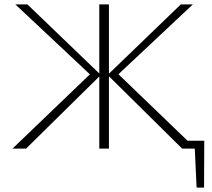

<svg xmlns="http://www.w3.org/2000/svg" viewBox="-20 -678 967 876"><path d="M877 178 867 -36H912L911 178ZM827 -36H898V0H827ZM811 0 471 -336 805 -658H860L503 -323L506 -353L873 0ZM37 0 405 -353 407 -323 50 -658H105L440 -336L99 0ZM433 0V-658H477V0Z"/></svg>

Font: Ysabeau ExtraLight
Style: Regular
Weight: 250
Designer: Christian Thalmann (Catharsis Fonts)
Version: Version 2.002